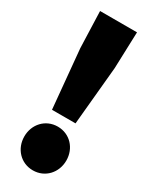

<svg xmlns="http://www.w3.org/2000/svg" viewBox="-188 -738 623 792"><g transform="rotate(30 124.0 -342.0)"><path d="M68 -244H180L206 -522L212 -696H36L42 -522ZM124 12C182 12 224 -34 224 -92C224 -150 182 -196 124 -196C66 -196 24 -150 24 -92C24 -34 66 12 124 12Z"/></g></svg>

Font: Source Sans Pro Black
Style: Regular
Weight: 900
Designer: Paul D. Hunt
Foundry: Adobe Systems Incorporated
Version: Version 3.006;hotconv 1.0.111;makeotfexe 2.5.65597